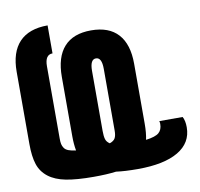

<svg xmlns="http://www.w3.org/2000/svg" viewBox="-92 -964 1112 1069"><g transform="rotate(-10 464.0 -429.5)"><path d="M602.1 7.8Q529.3 7.8 479.5 1Q428.7 7.8 352.5 7.8Q257.3 7.8 196.8 -3.9Q136.2 -15.6 98.4 -44.9Q60.5 -74.2 45.9 -118.9Q31.2 -163.6 31.2 -234.4V-642.6Q31.2 -752.9 85.4 -810.1Q139.6 -867.2 245.6 -867.2V-709Q202.6 -709 202.6 -644V-234.9Q202.6 -215.3 205.1 -203.6Q207.5 -191.9 215.1 -180.7Q222.7 -169.4 238.8 -163.3Q254.9 -157.2 280.8 -153.8Q273.9 -190.9 273.9 -234.4V-570.8Q273.9 -682.6 325.7 -740.2Q377.4 -797.9 478.5 -797.9Q579.6 -797.9 631.3 -740.7Q683.1 -683.6 683.1 -573.2V-234.4Q683.1 -181.2 674.8 -144.5Q729 -151.4 748.5 -168.5Q768.1 -185.5 768.1 -218.3Q768.1 -225.6 765.6 -234.4H897.5Q910.2 -211.9 910.2 -174.3Q910.2 -86.4 830.6 -39.3Q751 7.8 602.1 7.8ZM445.3 -234.9Q445.3 -206.1 450.2 -189Q455.1 -171.9 472.7 -160.6Q495.6 -168.5 503.7 -183.1Q511.7 -197.8 511.7 -225.1V-574.7Q511.7 -639.6 478.5 -639.6Q445.3 -639.6 445.3 -574.7Z"/></g></svg>

Font: Anton
Style: Regular
Weight: 400
Designer: Vernon Adams, Tural Alisoy
Foundry: Vernon Adams
Version: Version 2.300